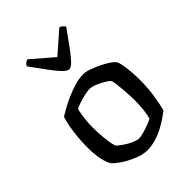

<svg xmlns="http://www.w3.org/2000/svg" viewBox="-216 -860 967 967"><g transform="rotate(-45 268.0 -376.0)"><path d="M258 0Q232 0 204 -10Q176 -20 151 -33.5Q126 -47 108 -61Q90 -75 83 -83Q70 -99 62 -137.5Q54 -176 54 -220Q54 -261 57.5 -297.5Q61 -334 67 -365Q73 -396 80 -417Q94 -426 119.5 -440Q145 -454 175.5 -467.5Q206 -481 238.5 -490.5Q271 -500 300 -500Q318 -500 342 -491.5Q366 -483 391 -471Q416 -459 435 -446.5Q454 -434 461 -424Q469 -413 473.5 -386.5Q478 -360 480 -330.5Q482 -301 482 -277Q482 -221 474 -169Q466 -117 457 -85Q444 -75 423 -60.5Q402 -46 375.5 -32Q349 -18 318.5 -9Q288 0 258 0ZM271 -72Q285 -72 307.5 -78.5Q330 -85 350 -93Q370 -101 377 -105Q384 -124 387.5 -157Q391 -190 391 -220Q391 -252 388.5 -286Q386 -320 383 -345Q380 -370 375 -376Q371 -382 352.5 -393.5Q334 -405 310.5 -415Q287 -425 269 -425Q257 -425 234.5 -420Q212 -415 190.5 -408Q169 -401 158 -395Q155 -385 151.5 -364.5Q148 -344 146 -321Q144 -298 144 -277Q144 -242 147 -210Q150 -178 154 -156.5Q158 -135 162 -129Q166 -125 178.5 -115.5Q191 -106 207.5 -96Q224 -86 241.5 -79Q259 -72 271 -72ZM268 -567Q255 -567 235.5 -587Q216 -607 189.5 -643.5Q163 -680 127 -729Q130 -736 138 -743Q146 -750 154 -752L269 -653L382 -752Q391 -749 398 -743Q405 -737 409 -730Q373 -679 346 -642.5Q319 -606 300.5 -586.5Q282 -567 268 -567Z"/></g></svg>

Font: Texturina 12pt
Style: Regular
Weight: 400
Designer: Guillermo Torres Carreño
Foundry: Omnibus-Type
Version: Version 1.002